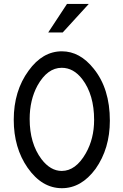

<svg xmlns="http://www.w3.org/2000/svg" viewBox="-20 -943 636 989"><path d="M325.2 -922.9H437.5L303.2 -775.9H228.5ZM298.8 -678.7Q391.6 -678.7 462.9 -588.9Q545.9 -486.3 545.9 -321.3Q545.9 -177.7 472.2 -73.2Q398.9 26.4 298.8 26.4Q195.8 26.4 122.1 -79.1Q50.8 -181.6 50.8 -326.2Q50.8 -474.6 127.4 -579.1Q199.2 -678.7 298.8 -678.7ZM297.9 -593.8Q224.1 -593.8 172.9 -502Q132.8 -427.7 132.8 -330.1Q132.8 -204.1 193.8 -123Q240.2 -62.5 297.9 -62.5Q370.1 -62.5 421.9 -153.3Q464.8 -228.5 464.8 -325.2Q464.8 -455.1 403.8 -535.2Q358.9 -593.8 297.9 -593.8Z"/></svg>

Font: Hopone
Style: Regular
Weight: 400
Foundry: SIL International (SIL)
Version: Version 1.00 September 3, 2015, initial release